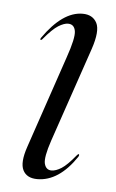

<svg xmlns="http://www.w3.org/2000/svg" viewBox="-41 -469 307 507"><g transform="rotate(5 113.0 -215.0)"><path d="M112 -18Q123.5 -18 138.2 -27.2Q153 -36.5 175 -63.5Q178.5 -68 180.5 -67Q182.5 -65.5 179.5 -60Q133.5 8 76.5 8Q48.5 8 38.5 -12Q28.5 -32 43 -74.5L126 -319Q144.5 -372 141.5 -390Q138.5 -408 122 -408Q111.5 -408 96.5 -398.8Q81.5 -389.5 58.5 -362Q55.5 -358 53 -359.5Q51.5 -360.5 54 -364.5Q105 -437.5 158 -437.5Q185 -437.5 195.8 -416.8Q206.5 -396 190 -347L104.5 -96.5Q89 -50.5 93.2 -34.2Q97.5 -18 112 -18Z"/></g></svg>

Font: Fraunces 144pt S000 Light
Style: Italic
Weight: 300
Italic angle: -16°
Version: Version 1.000; ttfautohint (v1.8.3)